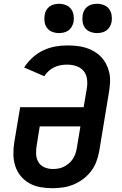

<svg xmlns="http://www.w3.org/2000/svg" viewBox="-20 -982 640 1010"><path d="M255 8Q223 8 192 2.5Q161 -3 134.5 -18Q108 -33 89 -56Q70 -79 60.5 -108Q51 -137 50.5 -169Q50 -201 55 -233L86 -418H420L437 -518Q441 -543 437.5 -567.5Q434 -592 419 -609.5Q404 -627 381 -634.5Q358 -642 333 -642Q316 -642 299 -639Q282 -636 266 -628.5Q250 -621 236.5 -609Q223 -597 213 -581L107 -627Q125 -655 150.5 -678.5Q176 -702 206.5 -716.5Q237 -731 269 -737Q301 -743 333 -743Q358 -743 383 -740.5Q408 -738 431 -731Q454 -724 474.5 -712Q495 -700 511 -683.5Q527 -667 538 -646Q549 -625 554.5 -601Q560 -577 559 -552Q558 -527 554 -502L502 -187Q497 -159 487 -132Q477 -105 459 -81.5Q441 -58 417 -40Q393 -22 366 -11Q339 0 311 4Q283 8 255 8ZM257 -93Q272 -93 287 -95.5Q302 -98 316 -105Q330 -112 342.5 -122.5Q355 -133 363.5 -146.5Q372 -160 377 -174.5Q382 -189 384 -203L403 -317H189L173 -217Q169 -194 170 -171Q171 -148 182 -129.5Q193 -111 213.5 -102Q234 -93 257 -93ZM491 -808Q472 -808 455 -814.5Q438 -821 427.5 -835Q417 -849 414.5 -867Q412 -885 415 -904Q417 -917 423.5 -928.5Q430 -940 441 -948Q452 -956 465 -959Q478 -962 491 -962Q509 -962 526 -955.5Q543 -949 553.5 -935Q564 -921 567 -903Q570 -885 567 -866Q564 -853 557.5 -841.5Q551 -830 540 -822Q529 -814 516 -811Q503 -808 491 -808ZM291 -808Q272 -808 255 -814.5Q238 -821 227.5 -835Q217 -849 214.5 -867Q212 -885 215 -904Q217 -917 223.5 -928.5Q230 -940 241 -948Q252 -956 265 -959Q278 -962 291 -962Q309 -962 326 -955.5Q343 -949 353.5 -935Q364 -921 367 -903Q370 -885 367 -866Q364 -853 357.5 -841.5Q351 -830 340 -822Q329 -814 316 -811Q303 -808 291 -808Z"/></svg>

Font: Zed Sans Extended
Style: Bold Italic
Weight: 700
Width: 7
Italic angle: -9°
Designer: Belleve Invis
Foundry: Belleve Invis
Version: Version 1.0.0; ttfautohint (v1.8.4)